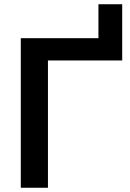

<svg xmlns="http://www.w3.org/2000/svg" viewBox="-20 -885 612 905"><path d="M78 0V-705H444V-865H556V-600H206V0Z"/></svg>

Font: Mulish ExtraLight
Style: Regular
Weight: 200
Designer: Vernon Adams
Foundry: Vernon Adams
Version: Version 3.603